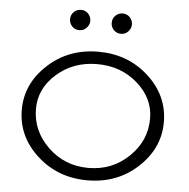

<svg xmlns="http://www.w3.org/2000/svg" viewBox="-56 -875 929 942"><g transform="rotate(5 408.0 -403.5)"><path d="M58.1 -306.2Q58.1 -434.1 159.7 -528.1Q261.2 -622.1 408.2 -622.1Q554.2 -622.1 656 -529.1Q757.8 -436 757.8 -305.2Q757.8 -177.2 656.5 -83Q555.2 11.2 408.2 11.2Q262.2 11.2 160.2 -82Q58.1 -175.3 58.1 -306.2ZM127 -316.9Q127 -208 209 -128.9Q291 -49.8 408 -49.8Q524.9 -49.8 606.9 -128.9Q689 -208 689 -316.9Q689 -417 606.9 -489Q524.9 -561 408 -561Q291 -561 209 -489Q127 -417 127 -316.9ZM255.4 -769Q255.4 -791 270.3 -805.2Q285.2 -819.3 305.2 -819.3Q327.1 -819.3 341.1 -804.2Q355 -789.1 355 -769Q355 -750 340.6 -734.6Q326.2 -719.2 305.2 -719.2Q283.2 -719.2 269.3 -734.1Q255.4 -749 255.4 -769ZM460.4 -769Q460.4 -791 475.3 -805.2Q490.2 -819.3 510.3 -819.3Q532.2 -819.3 546.1 -804.2Q560.1 -789.1 560.1 -769Q560.1 -750 545.7 -734.6Q531.2 -719.2 510.3 -719.2Q488.3 -719.2 474.4 -734.1Q460.4 -749 460.4 -769Z"/></g></svg>

Font: CMU Typewriter Text Variable Width
Style: Medium
Weight: 500
Version: Version 0.7.0